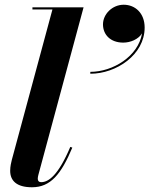

<svg xmlns="http://www.w3.org/2000/svg" viewBox="-20 -781 631 811"><path d="M415 -678C415 -635 446 -601 500.5 -601C530.5 -601 564 -614.5 580 -640C564 -543 456.5 -477.5 361.5 -477.5V-469.5C471.5 -469.5 591 -550 591 -664.5C591 -725.5 551 -761 502.5 -761C454.5 -761 415 -721.5 415 -678ZM285.5 -157.5 277 -160.5C226 -40.5 185.5 -11.5 153.5 -11.5C144 -11.5 139.5 -17.5 139.5 -26C139.5 -30.5 140.5 -36.5 142 -42L333 -750H117V-741H201.5L30 -106C27.5 -96 23 -78.5 23 -59.5C23 -17.5 50.5 10 115 10C194 10 238.5 -45.5 285.5 -157.5Z"/></svg>

Font: Bodoni* 24pt
Style: Bold Italic
Weight: 700
Italic angle: -13°
Version: Version 2.3